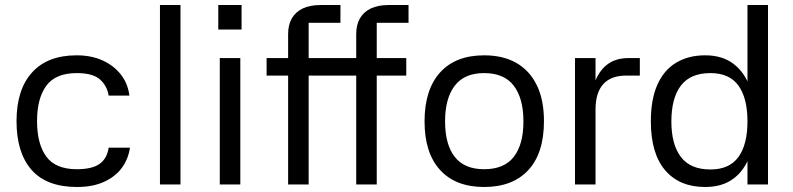

<svg xmlns="http://www.w3.org/2000/svg" viewBox="-20 -737 3166 767"><path d="M288 10Q166 10 106 -58.5Q46 -127 46 -253Q46 -379 108 -447.5Q170 -516 286 -516Q345 -516 390 -495.5Q435 -475 463 -439Q491 -403 497 -355H414Q408 -394 379.5 -419.5Q351 -445 287 -445Q202 -445 165 -394.5Q128 -344 128 -253Q128 -162 165 -111.5Q202 -61 287 -61Q348 -61 378 -82.5Q408 -104 414 -147H499Q493 -103 467.5 -67.5Q442 -32 396.5 -11Q351 10 288 10Z M701 0H619V-717H701Z M940 -505V0H858V-505ZM852 -717H945V-619H852Z M1213 0H1131V-601Q1131 -637 1145.5 -663Q1160 -689 1189 -703Q1218 -717 1262 -717H1340V-646H1213ZM1045 -435V-505H1331V-435ZM1485 0H1403V-601Q1403 -637 1417.5 -663Q1432 -689 1461 -703Q1490 -717 1534 -717H1612V-646H1485ZM1317 -435V-505H1603V-435Z M1914 10Q1800 10 1738 -58Q1676 -126 1676 -252Q1676 -379 1738 -447.5Q1800 -516 1914 -516Q1990 -516 2043 -485.5Q2096 -455 2124.5 -396.5Q2153 -338 2153 -253Q2153 -125 2090.5 -57.5Q2028 10 1914 10ZM1914 -61Q1994 -61 2032.5 -110.5Q2071 -160 2071 -252Q2071 -344 2032.5 -394.5Q1994 -445 1914 -445Q1835 -445 1796.5 -394.5Q1758 -344 1758 -252Q1758 -160 1796.5 -110.5Q1835 -61 1914 -61Z M2359 0H2277V-505H2359V-416Q2377 -459 2409.5 -482Q2442 -505 2491 -505H2536V-435H2480Q2421 -435 2390 -401Q2359 -367 2359 -299Z M2966 -717H3048V0H2966ZM2797 10Q2694 10 2637 -57Q2580 -124 2580 -252Q2580 -340 2606 -398.5Q2632 -457 2681 -486.5Q2730 -516 2797 -516Q2865 -516 2909.5 -482.5Q2954 -449 2975 -390Q2996 -331 2996 -252Q2996 -174 2975 -115Q2954 -56 2909.5 -23Q2865 10 2797 10ZM2818 -60Q2894 -60 2930 -110Q2966 -160 2966 -252Q2966 -345 2930 -395Q2894 -445 2818 -445Q2738 -445 2700 -395Q2662 -345 2662 -252Q2662 -160 2700 -110Q2738 -60 2818 -60Z"/></svg>

Font: Asta Sans
Style: Regular
Weight: 400
Designer: 42dot
Version: Version 1.000